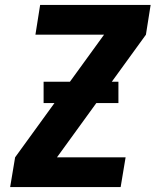

<svg xmlns="http://www.w3.org/2000/svg" viewBox="-20 -755 640 775"><path d="M21 0 41 -120 400 -615H123L142 -735H588L569 -615L210 -120H487L467 0ZM458 -339H156V-425H458Z"/></svg>

Font: Iosevka Aile Heavy
Style: Italic
Weight: 900
Italic angle: -9°
Designer: Belleve Invis
Foundry: Belleve Invis
Version: Version 31.1.0; ttfautohint (v1.8.4)